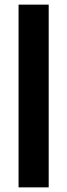

<svg xmlns="http://www.w3.org/2000/svg" viewBox="-20 -688 290 828"><path d="M60 -668H190V120H60Z"/></svg>

Font: Raigarh
Style: Bold
Weight: 700
Designer: jaikishan Patel
Foundry: MagicType
Version: Version 1.000